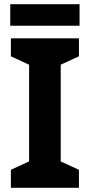

<svg xmlns="http://www.w3.org/2000/svg" viewBox="-20 -897 429 917"><path d="M357 0H32V-86L119 -126V-588L32 -628V-714H357V-628L270 -588V-126L357 -86ZM360 -877V-774H29V-877Z"/></svg>

Font: Noto Sans Bamum
Style: Regular
Weight: 400
Designer: Monotype Design Team
Foundry: Monotype Imaging Inc.
Version: Version 2.001